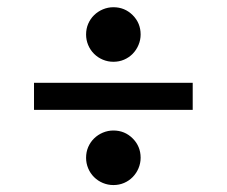

<svg xmlns="http://www.w3.org/2000/svg" viewBox="-20 -582 640 542"><path d="M76 -271.8H524V-348.2H76ZM223 -484.4Q223 -469.1 228.9 -454.9Q234.8 -440.7 245.5 -430.1Q256.2 -419.4 270.4 -413.5Q284.6 -407.6 300 -407.6Q316.4 -407.6 330.3 -413.6Q344.2 -419.6 354.6 -430.2Q365 -440.8 371 -455.1Q377 -469.3 377 -484.7Q377 -516.8 354.6 -539.2Q332.2 -561.6 300.1 -561.6Q284.7 -561.6 270.4 -555.6Q256.2 -549.6 245.6 -539.2Q235 -528.8 229 -514.9Q223 -501 223 -484.4ZM223 -136.4Q223 -121.1 228.9 -106.9Q234.8 -92.7 245.5 -82.1Q256.2 -71.4 270.4 -65.5Q284.6 -59.6 300 -59.6Q316.4 -59.6 330.3 -65.6Q344.2 -71.6 354.6 -82.2Q365 -92.8 371 -107Q377 -121.3 377 -136.7Q377 -168.8 354.6 -191.2Q332.2 -213.6 300.1 -213.6Q284.7 -213.6 270.4 -207.6Q256.2 -201.6 245.6 -191.2Q235 -180.8 229 -166.9Q223 -153 223 -136.4Z"/></svg>

Font: CommitMonoV143 ExtLt
Style: Regular
Weight: 200
Monospace: yes
Designer: Eigil Nikolajsen
Foundry: Eigil Nikolajsen
Version: Version 1.143